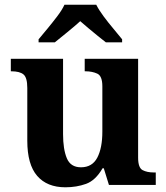

<svg xmlns="http://www.w3.org/2000/svg" viewBox="-20 -786 707 816"><path d="M258 10Q180 10 138 -38.5Q96 -87 96 -188V-412Q96 -456 80 -469.5Q64 -483 28 -483H26V-536H248V-216Q248 -152 264 -113.5Q280 -75 324 -75Q372 -75 393.5 -116Q415 -157 415 -227V-419Q415 -463 393.5 -473Q372 -483 343 -483H340V-536H567V-116Q567 -73 586 -63Q605 -53 634 -53H642V0H443L421 -71H416Q386 -19 345.5 -4.5Q305 10 258 10ZM144 -619Q160 -638 181.5 -664Q203 -690 223.5 -717Q244 -744 254 -766H389Q400 -744 420 -717Q440 -690 462 -664Q484 -638 499 -619V-606H430Q416 -617 396 -633Q376 -649 356 -666Q336 -683 321 -696Q299 -676 266.5 -649.5Q234 -623 213 -606H144Z"/></svg>

Font: NotoSerif-Bold
Style: Regular
Weight: 700
Designer: Monotype Design Team
Foundry: Monotype Imaging Inc.
Version: Version 2.007; ttfautohint (v1.8) -l 8 -r 50 -G 200 -x 14 -D